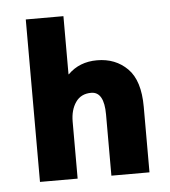

<svg xmlns="http://www.w3.org/2000/svg" viewBox="-39 -750 422 476"><g transform="rotate(-5 172.5 -512.0)"><path d="M42 -309.6V-713.9H135.7V-569.3H136.7Q165 -597.7 209 -597.7Q254.9 -597.7 284.7 -567.9Q314.5 -538.1 314.5 -472.7V-309.6H219.7V-461.9Q219.7 -518.6 187.5 -518.6Q162.1 -518.6 148.9 -499.5Q135.7 -480.5 135.7 -451.2V-309.6Z"/></g></svg>

Font: Gothic A1 Black
Style: Regular
Weight: 900
Version: Version 2.50